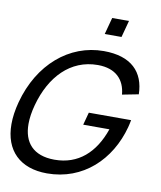

<svg xmlns="http://www.w3.org/2000/svg" viewBox="-115 -1009 928 1104"><g transform="rotate(10 349.5 -457.5)"><path d="M423.3 -832H521.3L547.6 -930H449.6ZM234.9 15C445.4 15 596.4 -130.5 649.3 -328C650.9 -334 656.4 -356.5 658.7 -370.5H411.7L392 -297H545C495.8 -154.3 402 -70 264.6 -70C263.8 -70 263 -70 262.2 -70C139.8 -70.8 81.4 -138.5 81.4 -247C81.4 -280.9 87.1 -318.9 98.4 -360C145.4 -531.8 255.8 -649.5 415.4 -649.5C416.1 -649.5 416.8 -649.5 417.4 -649.5C519.8 -649 574.3 -593 581.5 -506L676.5 -524.5C673.7 -654 596.7 -734.5 435.7 -734.5C234.2 -734.5 65.4 -589.5 3.9 -360C-8.9 -312.4 -15 -268.5 -15 -228.8C-15 -75.3 77.1 15 234.9 15Z"/></g></svg>

Font: Manrope
Style: MediumItalic
Weight: 500
Italic angle: -15°
Designer: Mikhail Sharanda
Foundry: Mikhail Sharanda
Version: Version 4.502;hotconv 1.0.109;makeotfexe 2.5.65596